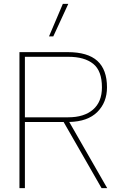

<svg xmlns="http://www.w3.org/2000/svg" viewBox="-20 -967 631 987"><path d="M303 -947H331L254 -780H232ZM108 -340H307L502 0H531L336 -340Q431 -342 480.5 -391.5Q530 -441 530 -518Q530 -609 480.5 -654Q431 -699 328 -699H80V0H108ZM504 -518Q504 -443 458 -403.5Q412 -364 331 -364H108V-675H332Q414 -675 459 -639Q504 -603 504 -518Z"/></svg>

Font: Prompt Thin
Style: Regular
Weight: 100
Designer: Katatrad Team
Foundry: CadsonDemak
Version: Version 1.030